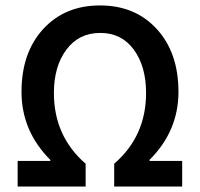

<svg xmlns="http://www.w3.org/2000/svg" viewBox="-20 -686 735 706"><path d="M44.9 0V-94.2H165V-98.1Q59.1 -204.1 59.1 -348.1Q59.1 -492.2 138.7 -579.1Q218.3 -666 347.7 -666Q477.1 -666 556.6 -579.1Q636.2 -492.2 636.2 -348.1Q636.2 -204.1 529.8 -98.1V-94.2H649.9V0H399.9V-84Q517.1 -185.1 517.1 -344.2Q517.1 -442.4 471.7 -503.9Q426.3 -565.4 348.1 -564.9Q270 -564.9 224.1 -503.4Q178.2 -441.9 178.2 -344.2Q178.2 -185.1 294.9 -84V0Z"/></svg>

Font: SourceSansPro-Semibold
Style: Regular
Weight: 600
Designer: Paul D. Hunt
Foundry: Adobe Systems Incorporated
Version: Version 2.020;PS 2.0;hotconv 1.0.86;makeotf.lib2.5.63406